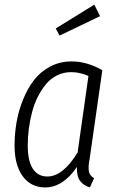

<svg xmlns="http://www.w3.org/2000/svg" viewBox="-20 -800 512 831"><path d="M388.2 -779.8 413.1 -730 237.8 -646 221.2 -676.8ZM290 -534.2Q356.4 -534.2 422.9 -496.1L368.2 -113.8Q361.3 -78.6 364.5 -59.3Q367.7 -40 387.2 -28.8L369.1 11.2Q340.3 2.4 325.9 -18.1Q311.5 -38.6 313 -77.1Q252 11.2 175.8 11.2Q113.8 11.2 78.4 -37.1Q43 -85.4 43 -169.9Q43 -219.7 51.3 -269Q59.6 -318.4 78.9 -366.7Q98.1 -415 126 -451.9Q153.8 -488.8 196.3 -511.5Q238.8 -534.2 290 -534.2ZM288.1 -487.8Q255.9 -487.8 227.8 -474.1Q199.7 -460.4 179.7 -436.5Q159.7 -412.6 144 -381.8Q128.4 -351.1 118.9 -314.9Q109.4 -278.8 104.7 -242.4Q100.1 -206.1 100.1 -169.9Q100.1 -104 121.8 -70.1Q143.6 -36.1 185.1 -36.1Q252.4 -36.1 315.9 -140.1L362.8 -471.2Q325.2 -487.8 288.1 -487.8Z"/></svg>

Font: Fira Sans Compressed Light
Style: Italic
Weight: 300
Width: 3
Italic angle: -8°
Designer: Carrois Corporate & Edenspiekermann AG
Foundry: Carrois Corporate GbR & Edenspiekermann AG
Version: Version 4.203;PS 004.203;hotconv 1.0.88;makeotf.lib2.5.64775